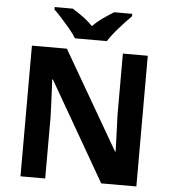

<svg xmlns="http://www.w3.org/2000/svg" viewBox="-61 -989 935 1045"><g transform="rotate(5 406.5 -467.0)"><path d="M723 0H531L220 -540H216Q218 -506 219.5 -472Q221 -438 222.5 -404Q224 -370 225 -336V0H90V-714H281L591 -179H594Q593 -212 592 -245Q591 -278 589.5 -310.5Q588 -343 587 -376V-714H723ZM320 -774Q306 -797 283.5 -824Q261 -851 237.5 -877Q214 -903 195 -921V-934H294Q320 -918 350 -896.5Q380 -875 406 -848Q432 -875 463 -896.5Q494 -918 520 -934H619V-921Q601 -903 577 -877Q553 -851 530.5 -824Q508 -797 494 -774Z"/></g></svg>

Font: Noto Sans Gurmukhi
Style: Regular
Weight: 400
Designer: Jelle Bosma - Monotype Design Team
Foundry: Monotype Imaging Inc.
Version: Version 2.003